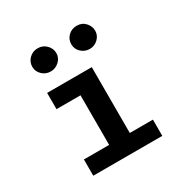

<svg xmlns="http://www.w3.org/2000/svg" viewBox="-157 -810 913 942"><g transform="rotate(-30 300.0 -339.0)"><path d="M105 0V-92H248V-373H112V-465H365V-92H496V0ZM181 -547Q153 -547 133 -566Q113 -585 113 -612Q113 -639 132.5 -658.5Q152 -678 181 -678Q210 -678 229.5 -658Q249 -638 249 -612Q249 -585 228.5 -566Q208 -547 181 -547ZM402 -547Q374 -547 354 -566Q334 -585 334 -612Q334 -640 353.5 -659Q373 -678 402 -678Q432 -678 450.5 -657.5Q469 -637 469 -612Q469 -585 449 -566Q429 -547 402 -547Z"/></g></svg>

Font: Inconsolata Expanded Bold
Style: Regular
Weight: 700
Width: 7
Monospace: yes
Designer: Raph Levien, Cyreal, Brenton Simpson
Foundry: Raph Levien, Cyreal, Google
Version: Version 3.001; ttfautohint (v1.8.2.53-6de2)